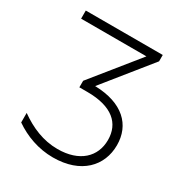

<svg xmlns="http://www.w3.org/2000/svg" viewBox="-166 -819 887 942"><g transform="rotate(30 277.0 -347.5)"><path d="M268 5C427 5 511 -87 511 -204C511 -318 432 -398 273 -402L484 -664V-700H48V-654H418L209 -395V-358H254C395 -358 460 -298 460 -204C460 -109 391 -42 267 -42C186 -42 114 -73 48 -120V-66C110 -23 186 5 268 5Z"/></g></svg>

Font: Chess Sans Light
Style: Regular
Weight: 300
Designer: Wolf Bōese
Foundry: Wolf Bōese
Version: Version 7.223;Glyphs 3.3 (3306)